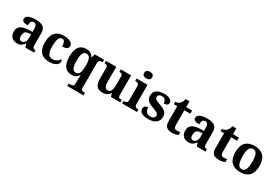

<svg xmlns="http://www.w3.org/2000/svg" viewBox="78 -2055 5143 3569"><g transform="rotate(30 2649.5 -270.5)"><path d="M201.5 10Q158.1 10 122.3 -7.8Q86.5 -25.6 65.6 -61.8Q44.8 -98 44.8 -153.1Q44.8 -234.6 100.3 -273.2Q155.9 -311.7 269 -315.8L350.6 -318.8V-374.2Q350.6 -410.7 344.8 -435.9Q339.1 -461.1 324.1 -474.5Q309 -487.9 281.5 -487.9Q256.1 -487.9 241 -475Q226 -462.2 219.5 -438.3Q213 -414.4 213 -380Q149.5 -380 118.1 -395.4Q86.8 -410.8 86.8 -446.9Q86.8 -484.1 114.8 -506.4Q142.9 -528.7 189.8 -538.8Q236.8 -548.9 292.9 -548.9Q398.2 -548.9 450.7 -510.8Q503.1 -472.6 503.1 -379.1V-123.9Q503.1 -96.4 508.9 -81.1Q514.6 -65.8 528 -59.4Q541.4 -53 563.4 -53H567V0H380.9L359.7 -68.6H350.6Q329 -41.8 309.3 -24.3Q289.6 -6.9 264.8 1.6Q240 10 201.5 10ZM256.9 -63Q285.8 -63 306.9 -78.9Q328 -94.7 339.6 -123.6Q351.1 -152.5 351.1 -191V-266.2L306.2 -263.2Q266.1 -261.2 243.2 -247.6Q220.2 -234.1 210.3 -209.6Q200.4 -185.1 200.4 -149.1Q200.4 -121 206.5 -101.6Q212.6 -82.3 225.2 -72.7Q237.9 -63 256.9 -63Z M895.2 10Q821.6 10 765.8 -16.3Q709.9 -42.5 678.4 -103Q646.9 -163.5 646.9 -266.2Q646.9 -374.3 679.6 -435.8Q712.3 -497.3 767.7 -523.1Q823.1 -548.9 891.9 -548.9Q957.1 -548.9 1001.2 -535Q1045.2 -521.1 1067.8 -497.4Q1090.3 -473.8 1090.3 -444Q1090.3 -422.7 1079.7 -402.9Q1069.1 -383.1 1041.2 -371Q1013.3 -359 960.7 -359Q960.7 -393.9 954.9 -423Q949.2 -452.2 935.2 -470.1Q921.3 -487.9 896 -487.9Q867.3 -487.9 846 -468.5Q824.8 -449 813 -401.1Q801.3 -353.1 801.3 -267.2Q801.3 -199.6 813.6 -154.7Q825.9 -109.7 852 -87.3Q878 -64.9 919.8 -64.9Q954.9 -64.9 983.5 -75.6Q1012.1 -86.3 1033.1 -105Q1054 -123.6 1065 -145.9Q1077.6 -138.7 1083.3 -126.3Q1089 -113.9 1089 -99.9Q1089 -75.2 1068.5 -49.7Q1048.1 -24.2 1005.6 -7.1Q963.2 10 895.2 10Z M1413 229V176H1441.9Q1464.3 176 1482.5 171.8Q1500.8 167.7 1511.8 154.2Q1522.8 140.8 1522.8 113.8V49.3Q1522.8 32.1 1523.5 10.5Q1524.3 -11.1 1525.6 -32.3Q1526.9 -53.5 1527.9 -68.5H1522.2Q1501.3 -34.1 1466.2 -12.1Q1431.1 10 1375 10Q1278.3 10 1225.5 -57.1Q1172.7 -124.2 1172.7 -268.7Q1172.7 -365.2 1196.8 -426.4Q1220.9 -487.6 1267.5 -516.8Q1314.2 -546 1382.5 -546Q1437 -546 1474.1 -522.1Q1511.2 -498.2 1533.8 -458H1539.8L1559.5 -536H1761.9V-483H1756.2Q1734.8 -483 1716.1 -478.3Q1697.3 -473.6 1686.3 -458.6Q1675.3 -443.6 1675.3 -412.7V113.8Q1675.3 141 1686.6 154.6Q1697.8 168.1 1716 172Q1734.2 176 1756.2 176H1761.9V229ZM1419.8 -63.9Q1449.5 -63.9 1469.2 -77.2Q1488.8 -90.4 1500.7 -116.1Q1512.7 -141.7 1517.7 -179.7Q1522.8 -217.6 1522.8 -267Q1522.8 -336.4 1513.4 -381.3Q1504.1 -426.2 1481.9 -448.6Q1459.6 -471 1420 -471Q1386.4 -471 1366.1 -448.6Q1345.8 -426.2 1336.5 -381.1Q1327.1 -336 1327.1 -267.7Q1327.1 -168.7 1348.4 -116.3Q1369.6 -63.9 1419.8 -63.9Z M2038.7 10Q1952.2 10 1911.5 -38.2Q1870.8 -86.5 1870.8 -187.7V-412.1Q1870.8 -441.5 1864.2 -456.6Q1857.7 -471.7 1843.2 -477.3Q1828.8 -483 1804.5 -483H1800.9V-536H2023.4V-215.9Q2023.4 -173.5 2030.3 -141.7Q2037.2 -109.8 2053.5 -92.3Q2069.8 -74.9 2098.8 -74.9Q2131.2 -74.9 2151.4 -93.6Q2171.6 -112.4 2180.8 -146.6Q2190 -180.8 2190 -227V-419.1Q2190 -448.2 2181.6 -461.7Q2173.2 -475.3 2158.5 -479.1Q2143.8 -483 2124.3 -483H2120.7V-536H2342V-116Q2342 -87.5 2350.6 -73.9Q2359.2 -60.3 2374.5 -56.7Q2389.8 -53 2408.9 -53H2417.2V0H2217.6L2195.9 -71.1H2190.9Q2165.1 -27.9 2127.6 -9Q2090 10 2038.7 10Z M2458.6 0V-53H2471Q2491.3 -53 2507.2 -59Q2523.1 -64.9 2532.5 -80.3Q2542 -95.7 2542 -124.1V-416.1Q2542 -443.2 2532.3 -457.4Q2522.5 -471.7 2506.6 -477.3Q2490.7 -483 2471 -483H2458.8V-536H2694V-123.9Q2694 -95.8 2703.3 -80.3Q2712.5 -64.8 2728.9 -58.9Q2745.3 -53 2765 -53H2776.8V0ZM2613.4 -626.1Q2577.3 -626.1 2552.6 -643.9Q2528 -661.7 2528 -698Q2528 -736.5 2552.6 -753.2Q2577.3 -769.9 2613.4 -769.9Q2648 -769.9 2673.7 -753.2Q2699.4 -736.5 2699.4 -698Q2699.4 -661.7 2673.7 -643.9Q2648 -626.1 2613.4 -626.1Z M3023.1 10Q2953.4 10 2910.3 -4.3Q2867.2 -18.6 2847.3 -44.5Q2827.4 -70.3 2827.4 -103.5Q2827.4 -131.7 2840.1 -148.2Q2852.9 -164.6 2872.9 -171.5Q2892.9 -178.3 2914.8 -178.3Q2914.8 -116.5 2943.5 -83.9Q2972.2 -51.3 3027.4 -51.3Q3077.5 -51.3 3100.8 -71.9Q3124.1 -92.5 3124.1 -122Q3124.1 -143.6 3112.1 -158.1Q3100.2 -172.7 3073.7 -185.8Q3047.2 -199 3002.8 -214.2Q2946 -234.3 2908.4 -256.4Q2870.9 -278.5 2852.3 -309.9Q2833.8 -341.3 2833.8 -388.9Q2833.8 -469.1 2892.9 -508.5Q2951.9 -547.9 3049.1 -547.9Q3109.3 -547.9 3147 -534.2Q3184.7 -520.6 3202.4 -499Q3220 -477.4 3220 -453Q3220 -420.8 3197.2 -403.4Q3174.3 -386 3126.6 -386Q3126.6 -435.5 3101.5 -462Q3076.4 -488.6 3034.2 -488.6Q2994.8 -488.6 2973.9 -472.1Q2953.1 -455.7 2953.1 -426.5Q2953.1 -394.3 2979.3 -376.2Q3005.5 -358 3074.2 -334.5Q3127.8 -315.9 3165.4 -294.5Q3203.1 -273.1 3222.6 -242.1Q3242.2 -211 3242.2 -162.7Q3242.2 -82.3 3185.3 -36.2Q3128.4 10 3023.1 10Z M3528.9 10Q3452.3 10 3411.5 -25.4Q3370.6 -60.7 3370.6 -147.9V-468H3295.7V-519Q3328.2 -519 3353.7 -531.7Q3379.2 -544.4 3394 -560.9Q3409.3 -576.5 3421.2 -601.4Q3433 -626.2 3440 -660.2H3523.2V-536H3651.3V-468H3523.2V-158.2Q3523.2 -113.6 3538.7 -92.5Q3554.1 -71.4 3589.3 -71.4Q3608.5 -71.4 3626.4 -74Q3644.3 -76.6 3660.3 -80.2V-15.3Q3644.4 -7.5 3609.7 1.2Q3575 10 3528.9 10Z M3881.5 10Q3838.1 10 3802.3 -7.8Q3766.5 -25.6 3745.6 -61.8Q3724.8 -98 3724.8 -153.1Q3724.8 -234.6 3780.3 -273.2Q3835.9 -311.7 3949 -315.8L4030.6 -318.8V-374.2Q4030.6 -410.7 4024.8 -435.9Q4019.1 -461.1 4004.1 -474.5Q3989 -487.9 3961.5 -487.9Q3936.1 -487.9 3921 -475Q3906 -462.2 3899.5 -438.3Q3893 -414.4 3893 -380Q3829.5 -380 3798.1 -395.4Q3766.8 -410.8 3766.8 -446.9Q3766.8 -484.1 3794.8 -506.4Q3822.9 -528.7 3869.8 -538.8Q3916.8 -548.9 3972.9 -548.9Q4078.2 -548.9 4130.7 -510.8Q4183.1 -472.6 4183.1 -379.1V-123.9Q4183.1 -96.4 4188.9 -81.1Q4194.6 -65.8 4208 -59.4Q4221.4 -53 4243.4 -53H4247V0H4060.9L4039.7 -68.6H4030.6Q4009 -41.8 3989.3 -24.3Q3969.6 -6.9 3944.8 1.6Q3920 10 3881.5 10ZM3936.9 -63Q3965.8 -63 3986.9 -78.9Q4008 -94.7 4019.6 -123.6Q4031.1 -152.5 4031.1 -191V-266.2L3986.2 -263.2Q3946.1 -261.2 3923.2 -247.6Q3900.2 -234.1 3890.3 -209.6Q3880.4 -185.1 3880.4 -149.1Q3880.4 -121 3886.5 -101.6Q3892.6 -82.3 3905.2 -72.7Q3917.9 -63 3936.9 -63Z M4533.9 10Q4457.3 10 4416.5 -25.4Q4375.6 -60.7 4375.6 -147.9V-468H4300.7V-519Q4333.2 -519 4358.7 -531.7Q4384.2 -544.4 4399 -560.9Q4414.3 -576.5 4426.2 -601.4Q4438 -626.2 4445 -660.2H4528.2V-536H4656.3V-468H4528.2V-158.2Q4528.2 -113.6 4543.7 -92.5Q4559.1 -71.4 4594.3 -71.4Q4613.5 -71.4 4631.4 -74Q4649.3 -76.6 4665.3 -80.2V-15.3Q4649.4 -7.5 4614.7 1.2Q4580 10 4533.9 10Z M4989.9 10Q4869.8 10 4800.8 -59.6Q4731.9 -129.2 4731.9 -270.2Q4731.9 -410.7 4798 -479.8Q4864.2 -548.9 4993.1 -548.9Q5113.2 -548.9 5182.1 -479.8Q5251.1 -410.7 5251.1 -270.2Q5251.1 -129.2 5184.9 -59.6Q5118.8 10 4989.9 10ZM4992 -53Q5030.4 -53 5053.4 -77.7Q5076.5 -102.3 5086.3 -150.9Q5096.1 -199.6 5096.1 -270.2Q5096.1 -377.5 5072.3 -431.2Q5048.5 -484.9 4990.9 -484.9Q4933.4 -484.9 4910.4 -431.2Q4887.5 -377.5 4887.5 -270.3Q4887.5 -163.1 4910.9 -108.1Q4934.4 -53 4992 -53Z"/></g></svg>

Font: Noto Serif Hebrew
Style: Regular
Weight: 400
Designer: Monotype Design Team
Foundry: Monotype Imaging Inc.
Version: Version 2.003